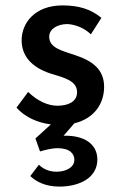

<svg xmlns="http://www.w3.org/2000/svg" viewBox="-20 -453 454 710"><path d="M124 156 92 198C114 219 148 237 200 237C273 237 340 205 340 137C340 78 289 47 217 49H215L255 3C329 -15 365 -70 365 -132C365 -198 319 -229 258 -249C212 -265 161 -275 162 -318C162 -346 193 -364 229 -364C256 -363 292 -350 316 -326L355 -387C315 -420 270 -433 211 -433C110 -433 60 -369 60 -304C60 -246 97 -204 167 -181C216 -166 265 -155 265 -112C265 -76 231 -62 192 -62C158 -62 119 -79 84 -113L41 -55C72 -20 119 1 168 7L111 59L128 107C145 102 171 95 193 95C240 95 255 117 255 138C255 167 222 182 189 182C161 182 138 171 124 156Z"/></svg>

Font: Reem Kufi
Style: Regular
Weight: 400
Designer: Khaled Hosny
Version: Version 0.007